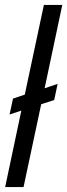

<svg xmlns="http://www.w3.org/2000/svg" viewBox="-20 -763 274 783"><path d="M1 0 67 -312 19 -296 33 -361 81 -377 159 -743H234L162 -403L215 -421L201 -355L148 -338L76 0Z"/></svg>

Font: Saira Condensed
Style: Italic
Weight: 400
Width: 3
Italic angle: -12°
Designer: Hector Gatti with collaboration of the Omnibus-Type team
Foundry: Omnibus-Type
Version: Version 1.100